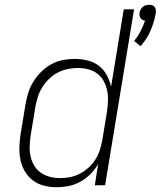

<svg xmlns="http://www.w3.org/2000/svg" viewBox="-20 -774 671 802"><path d="M567 -581 540 -603Q556 -622 567 -643.5Q578 -665 586 -688Q580 -688 575 -691Q570 -694 567 -698.5Q564 -703 563 -709Q562 -715 563 -721Q564 -727 567.5 -734Q571 -741 576.5 -745.5Q582 -750 589 -752Q596 -754 603 -754Q610 -754 616 -752Q622 -750 625.5 -745.5Q629 -741 630.5 -734Q632 -727 631 -721Q625 -684 609.5 -647.5Q594 -611 567 -581ZM217 8Q189 8 163.5 1.5Q138 -5 117.5 -20.5Q97 -36 84 -58Q71 -80 65.5 -106Q60 -132 61 -159.5Q62 -187 66 -214L86 -335Q90 -360 97.5 -384.5Q105 -409 118.5 -431.5Q132 -454 151 -473Q170 -492 193 -505Q216 -518 241.5 -523Q267 -528 292 -528Q319 -528 345.5 -521.5Q372 -515 392.5 -499.5Q413 -484 425.5 -461Q438 -438 444 -412L497 -735H540L419 0H376L390 -89Q377 -66 358 -47Q339 -28 315.5 -15Q292 -2 267 3Q242 8 217 8ZM231 -30Q251 -30 272 -34Q293 -38 312.5 -48Q332 -58 349 -73Q366 -88 378 -107Q390 -126 396.5 -146Q403 -166 407 -187L427 -308Q430 -330 431 -352.5Q432 -375 427.5 -396Q423 -417 413 -435.5Q403 -454 386.5 -466.5Q370 -479 349 -484.5Q328 -490 305 -490Q284 -490 262.5 -485.5Q241 -481 221.5 -471Q202 -461 185.5 -445Q169 -429 157 -410Q145 -391 138.5 -370.5Q132 -350 128 -329L108 -208Q105 -186 104 -164Q103 -142 107.5 -121.5Q112 -101 122.5 -83Q133 -65 150 -53Q167 -41 188 -35.5Q209 -30 231 -30Z"/></svg>

Font: Iosevka Aile Extralight
Style: Italic
Weight: 200
Italic angle: -9°
Designer: Belleve Invis
Foundry: Belleve Invis
Version: Version 31.1.0; ttfautohint (v1.8.4)